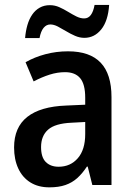

<svg xmlns="http://www.w3.org/2000/svg" viewBox="-20 -763 549 792"><path d="M260.7 -551.3Q350.6 -551.3 395.3 -504.4Q439.9 -457.5 439.9 -362.8V0H360.8L341.8 -75.7H338.4Q319.8 -47.4 298.6 -28.3Q277.3 -9.3 249.8 0.2Q222.2 9.8 183.6 9.8Q137.7 9.8 105 -10.7Q72.3 -31.2 55.2 -68.4Q38.1 -105.5 38.1 -154.8Q38.1 -237.8 92.5 -280.8Q147 -323.7 252.9 -327.6L331.5 -331.1V-359.9Q331.5 -415.5 310.8 -440.4Q290 -465.3 248.5 -465.3Q216.8 -465.3 184.6 -455.1Q152.3 -444.8 118.7 -427.2L85.4 -506.3Q122.1 -527.3 167 -539.3Q211.9 -551.3 260.7 -551.3ZM331.5 -259.8 275.4 -256.8Q207.5 -253.9 178.5 -228.3Q149.4 -202.6 149.4 -156.2Q149.4 -114.3 168.9 -94.7Q188.5 -75.2 221.7 -75.2Q270.5 -75.2 301 -110.4Q331.5 -145.5 331.5 -210ZM83.5 -606Q85.9 -634.8 93 -659.4Q100.1 -684.1 112.8 -702.6Q125.5 -721.2 143.8 -731.4Q162.1 -741.7 185.5 -741.7Q206.1 -741.7 224.6 -733.4Q243.2 -725.1 260.7 -714.4Q278.3 -703.6 294.9 -695.3Q311.5 -687 327.1 -687Q344.2 -687 354.7 -701.2Q365.2 -715.3 370.1 -742.7H430.2Q425.8 -676.8 397.7 -641.8Q369.6 -606.9 328.1 -606.9Q308.6 -606.9 289.6 -615.2Q270.5 -623.5 252.7 -634.3Q234.9 -645 218.5 -653.6Q202.1 -662.1 187.5 -662.1Q171.4 -662.1 159.9 -648.2Q148.4 -634.3 143.1 -606Z"/></svg>

Font: Open Sans SemiCondensed SemiBold
Style: Regular
Weight: 600
Width: 4
Designer: Monotype Design Team
Foundry: Monotype Imaging Inc.
Version: Version 3.000